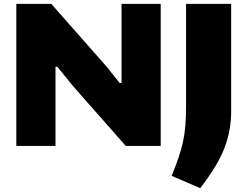

<svg xmlns="http://www.w3.org/2000/svg" viewBox="-20 -760 1286 1000"><path d="M874 156Q895 105 909.5 62.5Q924 20 933 -21.5Q942 -63 945.5 -106.5Q949 -150 949 -202V-740H1184V-184Q1184 -131 1175.5 -83.5Q1167 -36 1148.5 12Q1130 60 1099 110.5Q1068 161 1023 220ZM65 -740H247L536 -412L603 -328H613V-740H817V0H635L360 -312L279 -412H269V0H65Z"/></svg>

Font: Encode Sans Wide
Style: Black
Weight: 900
Designer: Pablo Impallari, Andres Torresi
Foundry: Pablo Impallari, Andres Torresi
Version: Version 1.000; ttfautohint (v1.00) -l 8 -r 50 -G 200 -x 14 -